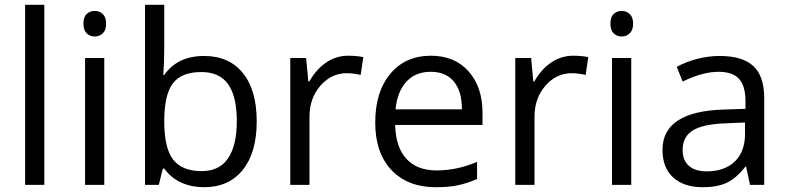

<svg xmlns="http://www.w3.org/2000/svg" viewBox="-20 -780 3325 810"><path d="M167 0H85.9V-759.8H167Z M419.9 0H338.9V-535.2H419.9ZM332 -680.2Q332 -708 345.7 -720.9Q359.4 -733.9 379.9 -733.9Q399.4 -733.9 413.6 -720.7Q427.7 -707.5 427.7 -680.2Q427.7 -652.8 413.6 -639.4Q399.4 -626 379.9 -626Q359.4 -626 345.7 -639.4Q332 -652.8 332 -680.2Z M840.8 -543.9Q946.3 -543.9 1004.6 -471.9Q1063 -399.9 1063 -268.1Q1063 -136.2 1004.2 -63.2Q945.3 9.8 840.8 9.8Q788.6 9.8 745.4 -9.5Q702.1 -28.8 672.9 -68.8H667L649.9 0H591.8V-759.8H672.9V-575.2Q672.9 -513.2 668.9 -463.9H672.9Q729.5 -543.9 840.8 -543.9ZM829.1 -476.1Q746.1 -476.1 709.5 -428.5Q672.9 -380.9 672.9 -268.1Q672.9 -155.3 710.4 -106.7Q748 -58.1 831.1 -58.1Q905.8 -58.1 942.4 -112.5Q979 -167 979 -269Q979 -373.5 942.4 -424.8Q905.8 -476.1 829.1 -476.1Z M1448.7 -544.9Q1484.4 -544.9 1512.7 -539.1L1501.5 -463.9Q1468.3 -471.2 1442.9 -471.2Q1377.9 -471.2 1331.8 -418.5Q1285.6 -365.7 1285.6 -287.1V0H1204.6V-535.2H1271.5L1280.8 -436H1284.7Q1314.5 -488.3 1356.4 -516.6Q1398.4 -544.9 1448.7 -544.9Z M1818.8 9.8Q1700.2 9.8 1631.6 -62.5Q1563 -134.8 1563 -263.2Q1563 -392.6 1626.7 -468.8Q1690.4 -544.9 1797.9 -544.9Q1898.4 -544.9 1957 -478.8Q2015.6 -412.6 2015.6 -304.2V-252.9H1647Q1649.4 -158.7 1694.6 -109.9Q1739.7 -61 1821.8 -61Q1908.2 -61 1992.7 -97.2V-24.9Q1949.7 -6.3 1911.4 1.7Q1873 9.8 1818.8 9.8ZM1796.9 -477.1Q1732.4 -477.1 1694.1 -435.1Q1655.8 -393.1 1648.9 -318.8H1928.7Q1928.7 -395.5 1894.5 -436.3Q1860.4 -477.1 1796.9 -477.1Z M2397.9 -544.9Q2433.6 -544.9 2461.9 -539.1L2450.7 -463.9Q2417.5 -471.2 2392.1 -471.2Q2327.1 -471.2 2281 -418.5Q2234.9 -365.7 2234.9 -287.1V0H2153.8V-535.2H2220.7L2230 -436H2233.9Q2263.7 -488.3 2305.7 -516.6Q2347.7 -544.9 2397.9 -544.9Z M2643.1 0H2562V-535.2H2643.1ZM2555.2 -680.2Q2555.2 -708 2568.8 -720.9Q2582.5 -733.9 2603 -733.9Q2622.6 -733.9 2636.7 -720.7Q2650.9 -707.5 2650.9 -680.2Q2650.9 -652.8 2636.7 -639.4Q2622.6 -626 2603 -626Q2582.5 -626 2568.8 -639.4Q2555.2 -652.8 2555.2 -680.2Z M3144 0 3127.9 -76.2H3124Q3084 -25.9 3044.2 -8.1Q3004.4 9.8 2944.8 9.8Q2865.2 9.8 2820.1 -31.2Q2774.9 -72.3 2774.9 -147.9Q2774.9 -310.1 3034.2 -317.9L3125 -320.8V-354Q3125 -417 3097.9 -447Q3070.8 -477.1 3011.2 -477.1Q2944.3 -477.1 2859.9 -436L2835 -498Q2874.5 -519.5 2921.6 -531.7Q2968.8 -543.9 3016.1 -543.9Q3111.8 -543.9 3158 -501.5Q3204.1 -459 3204.1 -365.2V0ZM2960.9 -57.1Q3036.6 -57.1 3079.8 -98.6Q3123 -140.1 3123 -214.8V-263.2L3042 -259.8Q2945.3 -256.3 2902.6 -229.7Q2859.9 -203.1 2859.9 -147Q2859.9 -103 2886.5 -80.1Q2913.1 -57.1 2960.9 -57.1Z"/></svg>

Font: f08745844
Style: Regular
Weight: 400
Foundry: Ascender Corporation
Version: Version 1.10